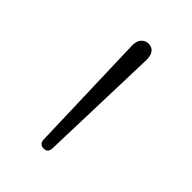

<svg xmlns="http://www.w3.org/2000/svg" viewBox="-92 -637 291 291"><g transform="rotate(45 53.5 -491.5)"><path d="M38 -585 44 -390Q44 -379 54 -379Q63 -379 63 -390L69 -585Q69 -594 65 -599Q61 -604 54 -604Q47 -604 42.5 -599Q38 -594 38 -585Z"/></g></svg>

Font: Beiruti ExtraLight
Style: Regular
Weight: 250
Designer: Arlette Boutros
Foundry: Boutros
Version: Version 1.41